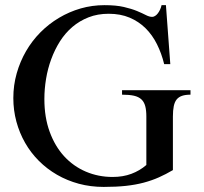

<svg xmlns="http://www.w3.org/2000/svg" viewBox="-20 -716 798 752"><path d="M647 -464.8H623Q612.8 -506.8 594.7 -543Q576.7 -579.1 550 -605.5Q523.4 -631.8 487.5 -647Q451.7 -662.1 405.8 -662.1Q362.3 -662.1 326.9 -648.2Q291.5 -634.3 263.4 -610.4Q235.4 -586.4 214.8 -554Q194.3 -521.5 180.7 -484.4Q167 -447.3 160.4 -407.2Q153.8 -367.2 153.8 -328.1Q153.8 -256.3 174.6 -199.7Q195.3 -143.1 231.4 -103.8Q267.6 -64.5 316.4 -43.7Q365.2 -22.9 420.9 -22.9Q461.9 -22.9 494.6 -35.2Q527.3 -47.4 553.2 -69.8V-259.8Q553.2 -284.2 548.8 -300.5Q544.4 -316.9 533.7 -326.9Q522.9 -336.9 504.6 -341.1Q486.3 -345.2 458 -345.2V-362.8H726.1V-345.2Q706.5 -345.2 693.4 -340.8Q680.2 -336.4 672.1 -326.7Q664.1 -316.9 660.6 -300.3Q657.2 -283.7 657.2 -259.8V-49.8Q629.9 -33.7 602.5 -21.5Q575.2 -9.3 543.2 -0.7Q511.2 7.8 473.1 12Q435.1 16.1 386.2 16.1Q335 16.1 288.8 3.7Q242.7 -8.8 203.4 -31.5Q164.1 -54.2 132.3 -85.9Q100.6 -117.7 78.4 -156.5Q56.2 -195.3 44.2 -239.7Q32.2 -284.2 32.2 -332Q32.2 -382.3 45.4 -428.7Q58.6 -475.1 82 -515.6Q105.5 -556.2 138.4 -589.4Q171.4 -622.6 211.2 -646.2Q251 -669.9 295.9 -682.9Q340.8 -695.8 389.2 -695.8Q434.6 -695.8 465.1 -688.7Q495.6 -681.6 516.6 -672.9Q537.6 -664.1 551.3 -657Q564.9 -649.9 576.2 -649.9Q581.5 -649.9 587.4 -653.6Q593.3 -657.2 598.1 -663.6Q603 -669.9 606.9 -678.2Q610.8 -686.5 612.8 -695.8H629.9Z"/></svg>

Font: Warasṭra
Style: Regular
Weight: 400
Designer: R.S. Wihananto
Foundry: R.S. Wihananto
Version: Version 2.0.1